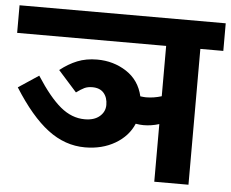

<svg xmlns="http://www.w3.org/2000/svg" viewBox="-69 -726 942 783"><g transform="rotate(5 402.0 -334.5)"><path d="M824 -556H730V0H590V-236Q558 -226 526 -226Q512 -226 494 -229Q472 -177 419 -146Q366 -115 296 -115Q214 -115 143.5 -168.5Q73 -222 2 -335L85 -390Q139 -306 185.5 -267.5Q232 -229 285 -229Q324 -229 346 -248Q368 -267 368 -295Q368 -325 352 -343.5Q336 -362 305 -362Q286 -362 272.5 -355.5Q259 -349 240 -335L164 -420Q198 -447 234 -461.5Q270 -476 315 -476Q382 -476 435 -441.5Q488 -407 503 -342Q519 -340 526 -340Q558 -340 590 -350V-556H-20V-669H824Z"/></g></svg>

Font: Martel Sans ExtraBold
Style: Regular
Weight: 800
Designer: Dan Reynolds and Mathieu Réguer
Foundry: Dan Reynolds and Mathieu Réguer
Version: Version 1.002; ttfautohint (v1.1) -l 5 -r 5 -G 72 -x 0 -D la